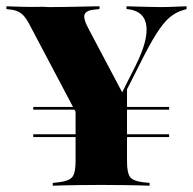

<svg xmlns="http://www.w3.org/2000/svg" viewBox="-26 -591 613 611"><path d="M79.8 -154.8V-163.7H512.1V-154.8ZM79.8 -241.9V-250.8H262.9L267.7 -241.9ZM353.2 -241.9 358.9 -250.8H512.1V-241.9ZM254 -160.5 65.3 -517.7Q57.3 -532.3 49.6 -540.7Q41.9 -549.2 31.9 -554Q21.8 -558.9 8.1 -560.5L-5.6 -562.1V-571Q12.1 -570.2 43.1 -569.4Q74.2 -568.5 112.1 -569.4L128.2 -568.5H136.3Q162.1 -568.5 184.7 -569Q207.3 -569.4 227 -569.8Q246.8 -570.2 262.9 -570.6Q279 -571 291.1 -571L290.3 -562.1L274.2 -560.5Q248.4 -558.1 243.1 -544.8Q237.9 -531.5 258.9 -493.5L367.7 -287.9L352.4 -276.6L405.6 -382.3Q445.2 -461.3 439.9 -507.7Q434.7 -554 384.7 -561.3L376.6 -562.1V-571Q412.9 -570.2 435.1 -569.4Q457.3 -568.5 482.3 -568.5Q506.5 -568.5 525.4 -569.4Q544.4 -570.2 567.7 -571V-562.1L557.3 -558.9Q533.9 -552.4 514.1 -535.9Q494.4 -519.4 471.8 -483.9Q449.2 -448.4 416.9 -383.1L304 -160.5ZM283.9 -2.4Q253.2 -2.4 226.6 -2Q200 -1.6 178.6 -1.2Q157.3 -0.8 141.9 0V-8.9L163.7 -11.3Q194.4 -15.3 204.4 -28.2Q214.5 -41.1 214.5 -78.2V-250.8L302.4 -200.8L378.2 -316.9V-78.2Q378.2 -41.1 387.5 -28.2Q396.8 -15.3 427.4 -11.3L450 -8.9V0Q434.7 -0.8 413.3 -1.2Q391.9 -1.6 365.3 -2Q338.7 -2.4 308.9 -2.4H296Z"/></svg>

Font: Playfair 144pt SemiCondensed Black
Style: Regular
Weight: 900
Width: 4
Designer: Claus Eggers Sørensen
Foundry: Claus Eggers Sørensen
Version: Version 2.203